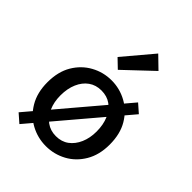

<svg xmlns="http://www.w3.org/2000/svg" viewBox="-229 -908 1058 1058"><g transform="rotate(45 300.0 -379.0)"><path d="M300 12Q236 12 180.5 -18Q125 -48 91 -105.5Q57 -163 57 -243Q57 -326 91 -383Q125 -440 180.5 -470.5Q236 -501 300 -501Q364 -501 419.5 -470.5Q475 -440 509 -383Q543 -326 543 -243Q543 -163 509 -105.5Q475 -48 419.5 -18Q364 12 300 12ZM300 -66Q344 -66 375 -89Q406 -112 423.5 -152Q441 -192 441 -243Q441 -296 423.5 -336.5Q406 -377 375 -399.5Q344 -422 300 -422Q257 -422 225.5 -399.5Q194 -377 176.5 -336.5Q159 -296 159 -243Q159 -192 176.5 -152Q194 -112 225.5 -89Q257 -66 300 -66ZM111 29 62 -14 489 -518 538 -475ZM283 -566 232 -615 377 -787 446 -720Z"/></g></svg>

Font: Source Code Pro ExtraLight Medium
Style: Regular
Weight: 500
Monospace: yes
Version: Version 1.018;hotconv 1.0.116;makeotfexe 2.5.65601